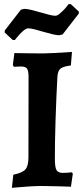

<svg xmlns="http://www.w3.org/2000/svg" viewBox="-20 -900 405 929"><path d="M37.5 8.8 44.4 -54.7Q88.7 -63.7 103.2 -80.6Q117.6 -97.4 117.6 -138.9L118.2 -525.6Q118.2 -557.1 110.9 -567.7Q103.6 -578.2 82.1 -578.2Q75.5 -578.2 65.3 -577.7Q55.1 -577.2 47.3 -576.7L42.2 -585.2L49.6 -643.2Q82.4 -642.6 119.9 -642.1Q157.4 -641.5 187.5 -641.5Q206.7 -641.5 244.4 -643.6Q282.1 -645.6 328.3 -648.7L322.9 -583.4Q285.1 -578.4 272.4 -567.8Q259.7 -557.2 257.7 -528.7Q255.1 -480.9 252.8 -427.2Q250.6 -373.6 248.8 -319.8Q247 -266.1 246.2 -217.6Q245.5 -169.2 245.5 -131.8Q245.5 -90.9 253.3 -77.2Q261.2 -63.4 284.1 -63.4Q295.4 -63.4 307.4 -64.4Q319.5 -65.4 327.6 -66.4L332.3 -59.7L323.3 3.5Q301.2 2.5 273 1.7Q244.7 1 218.4 0.5Q192.2 0 176.1 0Q152.7 0 114.3 2.6Q76 5.2 37.5 8.8ZM41.6 -706.6 2.9 -742.5V-752.4L81.2 -853.2L97.6 -857.2Q109.9 -857.2 130.9 -852.1Q151.9 -847.1 174.5 -840.5Q197 -833.9 217 -828.8Q237 -823.7 247.2 -823.7Q256.2 -823.7 267.1 -832.4Q277.9 -841.1 288.3 -851.9Q298.6 -862.6 305.3 -871.4Q312 -880.1 312 -880.1H322.6L361.2 -844.2V-834.2L283 -733.5L266.6 -729.5Q254.2 -729.5 233.2 -734.5Q212.2 -739.5 189.7 -746.2Q167.3 -752.9 147.6 -757.9Q127.9 -762.9 116.8 -762.9Q107.7 -762.9 96.6 -754.2Q85.5 -745.5 75.6 -734.7Q65.7 -724 58.9 -715.3Q52.1 -706.6 52.1 -706.6Z"/></svg>

Font: Alegreya
Style: Regular
Weight: 400
Designer: Juan Pablo del Peral
Foundry: Huerta Tipografica
Version: Version 2.009